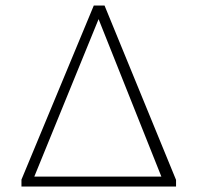

<svg xmlns="http://www.w3.org/2000/svg" viewBox="-20 -678 718 698"><path d="M69 0V-36H605V0ZM620 0H581L329 -632H348L90 0H58V-25L321 -658H360L620 -24Z"/></svg>

Font: Ysabeau Infant ExtraLight
Style: Regular
Weight: 250
Designer: Christian Thalmann (Catharsis Fonts)
Version: Version 2.001;gftools[0.9.30]; featfreeze: ss01,ss02,lnum